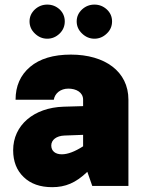

<svg xmlns="http://www.w3.org/2000/svg" viewBox="-20 -793 626 819"><path d="M527.8 -367.7C527.8 -488.3 427.2 -560.1 282.2 -560.1C207.5 -560.1 149.4 -542.5 108.4 -507.8C66.9 -472.7 46.4 -425.8 46.4 -367.7H209.5C213.9 -395 238.3 -415 271.5 -415C304.7 -415 334.5 -399.4 334.5 -367.7V-340.3L251.5 -337.9C123.5 -334 36.1 -258.3 36.1 -152.3C36.1 -104 51.3 -65.9 81.1 -37.6C110.8 -8.8 151.4 5.4 202.6 5.4C258.8 5.4 303.2 -12.7 352.5 -60.1L373.5 0H527.8ZM198.7 -172.4C198.7 -196.3 220.7 -213.4 254.4 -214.8L334.5 -217.8V-168.9C298.8 -146 268.6 -134.8 243.7 -134.8C215.8 -134.8 198.7 -148.9 198.7 -172.4ZM106 -701.7C106 -681.6 113.8 -664.1 128.9 -649.9C144 -635.3 161.6 -627.9 181.6 -627.9C201.7 -627.9 219.2 -635.3 234.4 -649.9C249 -664.1 256.3 -681.6 256.3 -701.7C256.3 -721.7 249 -738.8 234.4 -752.9C219.2 -766.6 201.7 -773.4 181.6 -773.4C161.6 -773.4 144 -766.6 128.9 -752.9C113.8 -738.8 106 -721.7 106 -701.7ZM307.1 -701.7C307.1 -681.6 314.9 -664.1 330.1 -649.9C345.2 -635.3 362.8 -627.9 382.8 -627.9C402.8 -627.9 420.4 -635.3 435.5 -649.9C450.7 -664.1 458 -681.6 458 -701.7C458 -721.7 450.7 -738.8 435.5 -752.9C420.4 -766.6 402.8 -773.4 382.8 -773.4C362.8 -773.4 345.2 -766.6 330.1 -752.9C314.9 -738.8 307.1 -721.7 307.1 -701.7Z"/></svg>

Font: Estedad Black
Style: Regular
Weight: 900
Designer: Amin Abedi
Version: Version 7.3